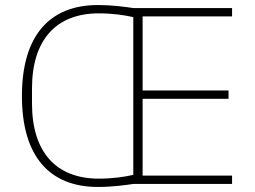

<svg xmlns="http://www.w3.org/2000/svg" viewBox="-20 -730 1011 762"><path d="M901 0V-33H546V-338H887V-371H546V-665H901V-698H509C476 -703 424 -710 369 -710C176 -710 67 -588 67 -349C67 -110 176 12 369 12C424 12 476 5 509 0ZM372 -21C203 -21 107 -126 107 -319V-379C107 -572 203 -677 372 -677C426 -677 475 -670 509 -662V-36C475 -28 426 -21 372 -21Z"/></svg>

Font: IBM Plex Devanagari ExtraLight
Style: Regular
Weight: 200
Designer: Mike Abbink, Paul van der Laan, Pieter van Rosmalen, Erin McLaughlin
Foundry: Bold Monday
Version: Version 1.0